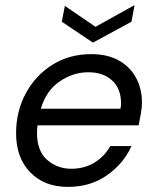

<svg xmlns="http://www.w3.org/2000/svg" viewBox="-20 -720 608 752"><path d="M246 12Q154 12 98.5 -45Q43 -102 43 -198Q43 -284 81 -354.5Q119 -425 185.5 -466.5Q252 -508 337 -508Q402 -508 446.5 -482.5Q491 -457 513.5 -414Q536 -371 536 -319Q536 -299 531.5 -273.5Q527 -248 523 -229H127Q125 -212 125 -199Q125 -128 165 -93.5Q205 -59 259 -59Q311 -59 350.5 -83.5Q390 -108 412 -148H495Q464 -79 399 -33.5Q334 12 246 12ZM326 -437Q266 -437 213 -400.5Q160 -364 140 -294H452Q453 -300 453.5 -305.5Q454 -311 454 -316Q454 -373 419 -405Q384 -437 326 -437ZM344 -553 222 -635 234 -697 354 -615 507 -700 495 -635Z"/></svg>

Font: DeepMind Sans
Style: Italic
Weight: 400
Italic angle: -10°
Designer: Jonny Pinhorn / Modifications: Colophon Foundry
Foundry: Colophon Foundry
Version: Version 1.002; ttfautohint (v1.8.2)